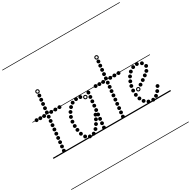

<svg xmlns="http://www.w3.org/2000/svg" viewBox="-363 -1675 2471 2484"><g transform="rotate(-30 872.5 -433.0)"><path d="M246.5 -776Q236 -776 228.8 -783.2Q221.5 -790.5 221.5 -801Q221.5 -811.5 228.8 -818.8Q236 -826 246.5 -826Q257 -826 264.2 -818.8Q271.5 -811.5 271.5 -801Q271.5 -790.5 264.2 -783.2Q257 -776 246.5 -776ZM240 -717Q229.5 -717 222.2 -724.2Q215 -731.5 215 -742Q215 -752.5 222.2 -759.8Q229.5 -767 240 -767Q250.5 -767 257.8 -759.8Q265 -752.5 265 -742Q265 -731.5 257.8 -724.2Q250.5 -717 240 -717ZM233.5 -658Q223 -658 215.8 -665.2Q208.5 -672.5 208.5 -683Q208.5 -693.5 215.8 -700.8Q223 -708 233.5 -708Q244 -708 251.2 -700.8Q258.5 -693.5 258.5 -683Q258.5 -672.5 251.2 -665.2Q244 -658 233.5 -658ZM227.5 -598Q217 -598 209.8 -605.2Q202.5 -612.5 202.5 -623Q202.5 -633.5 209.8 -640.8Q217 -648 227.5 -648Q238 -648 245.2 -640.8Q252.5 -633.5 252.5 -623Q252.5 -612.5 245.2 -605.2Q238 -598 227.5 -598ZM221 -538.5Q210.5 -538.5 203.2 -545.8Q196 -553 196 -563.5Q196 -574 203.2 -581.2Q210.5 -588.5 221 -588.5Q231.5 -588.5 238.8 -581.2Q246 -574 246 -563.5Q246 -553 238.8 -545.8Q231.5 -538.5 221 -538.5ZM214.5 -478.5Q204 -478.5 196.8 -485.8Q189.5 -493 189.5 -503.5Q189.5 -514 196.8 -521.2Q204 -528.5 214.5 -528.5Q225 -528.5 232.2 -521.2Q239.5 -514 239.5 -503.5Q239.5 -493 232.2 -485.8Q225 -478.5 214.5 -478.5ZM208.5 -418.5Q198 -418.5 190.8 -425.8Q183.5 -433 183.5 -443.5Q183.5 -454 190.8 -461.2Q198 -468.5 208.5 -468.5Q219 -468.5 226.2 -461.2Q233.5 -454 233.5 -443.5Q233.5 -433 226.2 -425.8Q219 -418.5 208.5 -418.5ZM202 -359Q191.5 -359 184.2 -366.2Q177 -373.5 177 -384Q177 -394.5 184.2 -401.8Q191.5 -409 202 -409Q212.5 -409 219.8 -401.8Q227 -394.5 227 -384Q227 -373.5 219.8 -366.2Q212.5 -359 202 -359ZM195.5 -299Q185 -299 177.8 -306.2Q170.5 -313.5 170.5 -324Q170.5 -334.5 177.8 -341.8Q185 -349 195.5 -349Q206 -349 213.2 -341.8Q220.5 -334.5 220.5 -324Q220.5 -313.5 213.2 -306.2Q206 -299 195.5 -299ZM189.5 -239Q179 -239 171.8 -246.2Q164.5 -253.5 164.5 -264Q164.5 -274.5 171.8 -281.8Q179 -289 189.5 -289Q200 -289 207.2 -281.8Q214.5 -274.5 214.5 -264Q214.5 -253.5 207.2 -246.2Q200 -239 189.5 -239ZM183 -179.5Q172.5 -179.5 165.2 -186.8Q158 -194 158 -204.5Q158 -215 165.2 -222.2Q172.5 -229.5 183 -229.5Q193.5 -229.5 200.8 -222.2Q208 -215 208 -204.5Q208 -194 200.8 -186.8Q193.5 -179.5 183 -179.5ZM177 -119.5Q166.5 -119.5 159.2 -126.8Q152 -134 152 -144.5Q152 -155 159.2 -162.2Q166.5 -169.5 177 -169.5Q187.5 -169.5 194.8 -162.2Q202 -155 202 -144.5Q202 -134 194.8 -126.8Q187.5 -119.5 177 -119.5ZM170.5 -59.5Q160 -59.5 152.8 -66.8Q145.5 -74 145.5 -84.5Q145.5 -95 152.8 -102.2Q160 -109.5 170.5 -109.5Q181 -109.5 188.2 -102.2Q195.5 -95 195.5 -84.5Q195.5 -74 188.2 -66.8Q181 -59.5 170.5 -59.5ZM164.5 0Q154 0 146.8 -7.2Q139.5 -14.5 139.5 -25Q139.5 -35.5 146.8 -42.8Q154 -50 164.5 -50Q175 -50 182.2 -42.8Q189.5 -35.5 189.5 -25Q189.5 -14.5 182.2 -7.2Q175 0 164.5 0ZM252 -830Q240 -830 231.5 -838.5Q223 -847 223 -859Q223 -871 231.5 -879.5Q240 -888 252 -888Q264 -888 272.5 -879.5Q281 -871 281 -859Q281 -847 272.5 -838.5Q264 -830 252 -830ZM252 -843.5Q258.5 -843.5 263 -848.2Q267.5 -853 267.5 -859.5Q267.5 -865.5 263 -870Q258.5 -874.5 252 -874.5Q245.5 -874.5 241 -870Q236.5 -865.5 236.5 -859.5Q236.5 -853 241 -848.2Q245.5 -843.5 252 -843.5ZM111 -516Q100.5 -516 93.2 -523.2Q86 -530.5 86 -541Q86 -551.5 93.2 -558.8Q100.5 -566 111 -566Q121.5 -566 128.8 -558.8Q136 -551.5 136 -541Q136 -530.5 128.8 -523.2Q121.5 -516 111 -516ZM167.5 -516Q157 -516 149.8 -523.2Q142.5 -530.5 142.5 -541Q142.5 -551.5 149.8 -558.8Q157 -566 167.5 -566Q178 -566 185.2 -558.8Q192.5 -551.5 192.5 -541Q192.5 -530.5 185.2 -523.2Q178 -516 167.5 -516ZM273.5 -516Q263 -516 255.8 -523.2Q248.5 -530.5 248.5 -541Q248.5 -551.5 255.8 -558.8Q263 -566 273.5 -566Q284 -566 291.2 -558.8Q298.5 -551.5 298.5 -541Q298.5 -530.5 291.2 -523.2Q284 -516 273.5 -516ZM397 -516Q386.5 -516 379.2 -523.2Q372 -530.5 372 -541Q372 -551.5 379.2 -558.8Q386.5 -566 397 -566Q407.5 -566 414.8 -558.8Q422 -551.5 422 -541Q422 -530.5 414.8 -523.2Q407.5 -516 397 -516ZM56 -518.5Q45.5 -518.5 38.2 -525.8Q31 -533 31 -543.5Q31 -554 38.2 -561.2Q45.5 -568.5 56 -568.5Q66.5 -568.5 73.8 -561.2Q81 -554 81 -543.5Q81 -533 73.8 -525.8Q66.5 -518.5 56 -518.5ZM335 -516Q324.5 -516 317.2 -523.2Q310 -530.5 310 -541Q310 -551.5 317.2 -558.8Q324.5 -566 335 -566Q345.5 -566 352.8 -558.8Q360 -551.5 360 -541Q360 -530.5 352.8 -523.2Q345.5 -516 335 -516ZM-5 455H420V463H-5ZM-5 -16H420V0H-5ZM-5 -549H420V-541H-5ZM-5 -1329H420V-1321H-5Z M815.5 -492Q805 -492 797.8 -499.2Q790.5 -506.5 790.5 -517Q790.5 -527.5 797.8 -534.8Q805 -542 815.5 -542Q826 -542 833.2 -534.8Q840.5 -527.5 840.5 -517Q840.5 -506.5 833.2 -499.2Q826 -492 815.5 -492ZM809 -430.5Q798.5 -430.5 791.2 -437.8Q784 -445 784 -455.5Q784 -466 791.2 -473.2Q798.5 -480.5 809 -480.5Q819.5 -480.5 826.8 -473.2Q834 -466 834 -455.5Q834 -445 826.8 -437.8Q819.5 -430.5 809 -430.5ZM802.5 -369Q792 -369 784.8 -376.2Q777.5 -383.5 777.5 -394Q777.5 -404.5 784.8 -411.8Q792 -419 802.5 -419Q813 -419 820.2 -411.8Q827.5 -404.5 827.5 -394Q827.5 -383.5 820.2 -376.2Q813 -369 802.5 -369ZM796 -307.5Q785.5 -307.5 778.2 -314.8Q771 -322 771 -332.5Q771 -343 778.2 -350.2Q785.5 -357.5 796 -357.5Q806.5 -357.5 813.8 -350.2Q821 -343 821 -332.5Q821 -322 813.8 -314.8Q806.5 -307.5 796 -307.5ZM789.5 -246Q779 -246 771.8 -253.2Q764.5 -260.5 764.5 -271Q764.5 -281.5 771.8 -288.8Q779 -296 789.5 -296Q800 -296 807.2 -288.8Q814.5 -281.5 814.5 -271Q814.5 -260.5 807.2 -253.2Q800 -246 789.5 -246ZM782.5 -184Q772 -184 764.8 -191.2Q757.5 -198.5 757.5 -209Q757.5 -219.5 764.8 -226.8Q772 -234 782.5 -234Q793 -234 800.2 -226.8Q807.5 -219.5 807.5 -209Q807.5 -198.5 800.2 -191.2Q793 -184 782.5 -184ZM776 -122.5Q765.5 -122.5 758.2 -129.8Q751 -137 751 -147.5Q751 -158 758.2 -165.2Q765.5 -172.5 776 -172.5Q786.5 -172.5 793.8 -165.2Q801 -158 801 -147.5Q801 -137 793.8 -129.8Q786.5 -122.5 776 -122.5ZM769.5 -61Q759 -61 751.8 -68.2Q744.5 -75.5 744.5 -86Q744.5 -96.5 751.8 -103.8Q759 -111 769.5 -111Q780 -111 787.2 -103.8Q794.5 -96.5 794.5 -86Q794.5 -75.5 787.2 -68.2Q780 -61 769.5 -61ZM763 0.5Q752.5 0.5 745.2 -6.8Q738 -14 738 -24.5Q738 -35 745.2 -42.2Q752.5 -49.5 763 -49.5Q773.5 -49.5 780.8 -42.2Q788 -35 788 -24.5Q788 -14 780.8 -6.8Q773.5 0.5 763 0.5ZM696 -494Q685.5 -494 678.2 -501.2Q671 -508.5 671 -519Q671 -529.5 678.2 -536.8Q685.5 -544 696 -544Q706.5 -544 713.8 -536.8Q721 -529.5 721 -519Q721 -508.5 713.8 -501.2Q706.5 -494 696 -494ZM634 -499Q623.5 -499 616.2 -506.2Q609 -513.5 609 -524Q609 -534.5 616.2 -541.8Q623.5 -549 634 -549Q644.5 -549 651.8 -541.8Q659 -534.5 659 -524Q659 -513.5 651.8 -506.2Q644.5 -499 634 -499ZM573.5 -481Q563 -481 555.8 -488.2Q548.5 -495.5 548.5 -506Q548.5 -516.5 555.8 -523.8Q563 -531 573.5 -531Q584 -531 591.2 -523.8Q598.5 -516.5 598.5 -506Q598.5 -495.5 591.2 -488.2Q584 -481 573.5 -481ZM527 -442Q516.5 -442 509.2 -449.2Q502 -456.5 502 -467Q502 -477.5 509.2 -484.8Q516.5 -492 527 -492Q537.5 -492 544.8 -484.8Q552 -477.5 552 -467Q552 -456.5 544.8 -449.2Q537.5 -442 527 -442ZM489 -390.5Q478.5 -390.5 471.2 -397.8Q464 -405 464 -415.5Q464 -426 471.2 -433.2Q478.5 -440.5 489 -440.5Q499.5 -440.5 506.8 -433.2Q514 -426 514 -415.5Q514 -405 506.8 -397.8Q499.5 -390.5 489 -390.5ZM462 -332.5Q451.5 -332.5 444.2 -339.8Q437 -347 437 -357.5Q437 -368 444.2 -375.2Q451.5 -382.5 462 -382.5Q472.5 -382.5 479.8 -375.2Q487 -368 487 -357.5Q487 -347 479.8 -339.8Q472.5 -332.5 462 -332.5ZM448 -269.5Q437.5 -269.5 430.2 -276.8Q423 -284 423 -294.5Q423 -305 430.2 -312.2Q437.5 -319.5 448 -319.5Q458.5 -319.5 465.8 -312.2Q473 -305 473 -294.5Q473 -284 465.8 -276.8Q458.5 -269.5 448 -269.5ZM446 -206Q435.5 -206 428.2 -213.2Q421 -220.5 421 -231Q421 -241.5 428.2 -248.8Q435.5 -256 446 -256Q456.5 -256 463.8 -248.8Q471 -241.5 471 -231Q471 -220.5 463.8 -213.2Q456.5 -206 446 -206ZM451 -145Q440.5 -145 433.2 -152.2Q426 -159.5 426 -170Q426 -180.5 433.2 -187.8Q440.5 -195 451 -195Q461.5 -195 468.8 -187.8Q476 -180.5 476 -170Q476 -159.5 468.8 -152.2Q461.5 -145 451 -145ZM465 -79.5Q454.5 -79.5 447.2 -86.8Q440 -94 440 -104.5Q440 -115 447.2 -122.2Q454.5 -129.5 465 -129.5Q475.5 -129.5 482.8 -122.2Q490 -115 490 -104.5Q490 -94 482.8 -86.8Q475.5 -79.5 465 -79.5ZM494.5 -21.5Q484 -21.5 476.8 -28.8Q469.5 -36 469.5 -46.5Q469.5 -57 476.8 -64.2Q484 -71.5 494.5 -71.5Q505 -71.5 512.2 -64.2Q519.5 -57 519.5 -46.5Q519.5 -36 512.2 -28.8Q505 -21.5 494.5 -21.5ZM548.5 8.5Q538 8.5 530.8 1.2Q523.5 -6 523.5 -16.5Q523.5 -27 530.8 -34.2Q538 -41.5 548.5 -41.5Q559 -41.5 566.2 -34.2Q573.5 -27 573.5 -16.5Q573.5 -6 566.2 1.2Q559 8.5 548.5 8.5ZM609.5 2.5Q599 2.5 591.8 -4.8Q584.5 -12 584.5 -22.5Q584.5 -33 591.8 -40.2Q599 -47.5 609.5 -47.5Q620 -47.5 627.2 -40.2Q634.5 -33 634.5 -22.5Q634.5 -12 627.2 -4.8Q620 2.5 609.5 2.5ZM658.5 -38Q648 -38 640.8 -45.2Q633.5 -52.5 633.5 -63Q633.5 -73.5 640.8 -80.8Q648 -88 658.5 -88Q669 -88 676.2 -80.8Q683.5 -73.5 683.5 -63Q683.5 -52.5 676.2 -45.2Q669 -38 658.5 -38ZM696.5 -90.5Q686 -90.5 678.8 -97.8Q671.5 -105 671.5 -115.5Q671.5 -126 678.8 -133.2Q686 -140.5 696.5 -140.5Q707 -140.5 714.2 -133.2Q721.5 -126 721.5 -115.5Q721.5 -105 714.2 -97.8Q707 -90.5 696.5 -90.5ZM726.5 -144Q716 -144 708.8 -151.2Q701.5 -158.5 701.5 -169Q701.5 -179.5 708.8 -186.8Q716 -194 726.5 -194Q737 -194 744.2 -186.8Q751.5 -179.5 751.5 -169Q751.5 -158.5 744.2 -151.2Q737 -144 726.5 -144ZM752 -198.5Q741.5 -198.5 734.2 -205.8Q727 -213 727 -223.5Q727 -234 734.2 -241.2Q741.5 -248.5 752 -248.5Q762.5 -248.5 769.8 -241.2Q777 -234 777 -223.5Q777 -213 769.8 -205.8Q762.5 -198.5 752 -198.5ZM752 -457.5Q740 -457.5 731.5 -466Q723 -474.5 723 -486.5Q723 -498.5 731.5 -507Q740 -515.5 752 -515.5Q764 -515.5 772.5 -507Q781 -498.5 781 -486.5Q781 -474.5 772.5 -466Q764 -457.5 752 -457.5ZM752 -471Q758.5 -471 763 -475.8Q767.5 -480.5 767.5 -487Q767.5 -493 763 -497.5Q758.5 -502 752 -502Q745.5 -502 741 -497.5Q736.5 -493 736.5 -487Q736.5 -480.5 741 -475.8Q745.5 -471 752 -471ZM368 455H940.5V463H368ZM368 -16H940.5V0H368ZM368 -549H940.5V-541H368ZM368 -1329H940.5V-1321H368Z M1128.5 -776Q1118 -776 1110.8 -783.2Q1103.5 -790.5 1103.5 -801Q1103.5 -811.5 1110.8 -818.8Q1118 -826 1128.5 -826Q1139 -826 1146.2 -818.8Q1153.5 -811.5 1153.5 -801Q1153.5 -790.5 1146.2 -783.2Q1139 -776 1128.5 -776ZM1122 -717Q1111.5 -717 1104.2 -724.2Q1097 -731.5 1097 -742Q1097 -752.5 1104.2 -759.8Q1111.5 -767 1122 -767Q1132.5 -767 1139.8 -759.8Q1147 -752.5 1147 -742Q1147 -731.5 1139.8 -724.2Q1132.5 -717 1122 -717ZM1115.5 -658Q1105 -658 1097.8 -665.2Q1090.5 -672.5 1090.5 -683Q1090.5 -693.5 1097.8 -700.8Q1105 -708 1115.5 -708Q1126 -708 1133.2 -700.8Q1140.5 -693.5 1140.5 -683Q1140.5 -672.5 1133.2 -665.2Q1126 -658 1115.5 -658ZM1109.5 -598Q1099 -598 1091.8 -605.2Q1084.5 -612.5 1084.5 -623Q1084.5 -633.5 1091.8 -640.8Q1099 -648 1109.5 -648Q1120 -648 1127.2 -640.8Q1134.5 -633.5 1134.5 -623Q1134.5 -612.5 1127.2 -605.2Q1120 -598 1109.5 -598ZM1103 -538.5Q1092.5 -538.5 1085.2 -545.8Q1078 -553 1078 -563.5Q1078 -574 1085.2 -581.2Q1092.5 -588.5 1103 -588.5Q1113.5 -588.5 1120.8 -581.2Q1128 -574 1128 -563.5Q1128 -553 1120.8 -545.8Q1113.5 -538.5 1103 -538.5ZM1096.5 -478.5Q1086 -478.5 1078.8 -485.8Q1071.5 -493 1071.5 -503.5Q1071.5 -514 1078.8 -521.2Q1086 -528.5 1096.5 -528.5Q1107 -528.5 1114.2 -521.2Q1121.5 -514 1121.5 -503.5Q1121.5 -493 1114.2 -485.8Q1107 -478.5 1096.5 -478.5ZM1090.5 -418.5Q1080 -418.5 1072.8 -425.8Q1065.5 -433 1065.5 -443.5Q1065.5 -454 1072.8 -461.2Q1080 -468.5 1090.5 -468.5Q1101 -468.5 1108.2 -461.2Q1115.5 -454 1115.5 -443.5Q1115.5 -433 1108.2 -425.8Q1101 -418.5 1090.5 -418.5ZM1084 -359Q1073.5 -359 1066.2 -366.2Q1059 -373.5 1059 -384Q1059 -394.5 1066.2 -401.8Q1073.5 -409 1084 -409Q1094.5 -409 1101.8 -401.8Q1109 -394.5 1109 -384Q1109 -373.5 1101.8 -366.2Q1094.5 -359 1084 -359ZM1077.5 -299Q1067 -299 1059.8 -306.2Q1052.5 -313.5 1052.5 -324Q1052.5 -334.5 1059.8 -341.8Q1067 -349 1077.5 -349Q1088 -349 1095.2 -341.8Q1102.5 -334.5 1102.5 -324Q1102.5 -313.5 1095.2 -306.2Q1088 -299 1077.5 -299ZM1071.5 -239Q1061 -239 1053.8 -246.2Q1046.5 -253.5 1046.5 -264Q1046.5 -274.5 1053.8 -281.8Q1061 -289 1071.5 -289Q1082 -289 1089.2 -281.8Q1096.5 -274.5 1096.5 -264Q1096.5 -253.5 1089.2 -246.2Q1082 -239 1071.5 -239ZM1065 -179.5Q1054.5 -179.5 1047.2 -186.8Q1040 -194 1040 -204.5Q1040 -215 1047.2 -222.2Q1054.5 -229.5 1065 -229.5Q1075.5 -229.5 1082.8 -222.2Q1090 -215 1090 -204.5Q1090 -194 1082.8 -186.8Q1075.5 -179.5 1065 -179.5ZM1059 -119.5Q1048.5 -119.5 1041.2 -126.8Q1034 -134 1034 -144.5Q1034 -155 1041.2 -162.2Q1048.5 -169.5 1059 -169.5Q1069.5 -169.5 1076.8 -162.2Q1084 -155 1084 -144.5Q1084 -134 1076.8 -126.8Q1069.5 -119.5 1059 -119.5ZM1052.5 -59.5Q1042 -59.5 1034.8 -66.8Q1027.5 -74 1027.5 -84.5Q1027.5 -95 1034.8 -102.2Q1042 -109.5 1052.5 -109.5Q1063 -109.5 1070.2 -102.2Q1077.5 -95 1077.5 -84.5Q1077.5 -74 1070.2 -66.8Q1063 -59.5 1052.5 -59.5ZM1046.5 0Q1036 0 1028.8 -7.2Q1021.5 -14.5 1021.5 -25Q1021.5 -35.5 1028.8 -42.8Q1036 -50 1046.5 -50Q1057 -50 1064.2 -42.8Q1071.5 -35.5 1071.5 -25Q1071.5 -14.5 1064.2 -7.2Q1057 0 1046.5 0ZM1134 -830Q1122 -830 1113.5 -838.5Q1105 -847 1105 -859Q1105 -871 1113.5 -879.5Q1122 -888 1134 -888Q1146 -888 1154.5 -879.5Q1163 -871 1163 -859Q1163 -847 1154.5 -838.5Q1146 -830 1134 -830ZM1134 -843.5Q1140.5 -843.5 1145 -848.2Q1149.5 -853 1149.5 -859.5Q1149.5 -865.5 1145 -870Q1140.5 -874.5 1134 -874.5Q1127.5 -874.5 1123 -870Q1118.5 -865.5 1118.5 -859.5Q1118.5 -853 1123 -848.2Q1127.5 -843.5 1134 -843.5ZM993 -516Q982.5 -516 975.2 -523.2Q968 -530.5 968 -541Q968 -551.5 975.2 -558.8Q982.5 -566 993 -566Q1003.5 -566 1010.8 -558.8Q1018 -551.5 1018 -541Q1018 -530.5 1010.8 -523.2Q1003.5 -516 993 -516ZM1049.5 -516Q1039 -516 1031.8 -523.2Q1024.5 -530.5 1024.5 -541Q1024.5 -551.5 1031.8 -558.8Q1039 -566 1049.5 -566Q1060 -566 1067.2 -558.8Q1074.5 -551.5 1074.5 -541Q1074.5 -530.5 1067.2 -523.2Q1060 -516 1049.5 -516ZM1155.5 -516Q1145 -516 1137.8 -523.2Q1130.5 -530.5 1130.5 -541Q1130.5 -551.5 1137.8 -558.8Q1145 -566 1155.5 -566Q1166 -566 1173.2 -558.8Q1180.5 -551.5 1180.5 -541Q1180.5 -530.5 1173.2 -523.2Q1166 -516 1155.5 -516ZM1279 -516Q1268.5 -516 1261.2 -523.2Q1254 -530.5 1254 -541Q1254 -551.5 1261.2 -558.8Q1268.5 -566 1279 -566Q1289.5 -566 1296.8 -558.8Q1304 -551.5 1304 -541Q1304 -530.5 1296.8 -523.2Q1289.5 -516 1279 -516ZM938 -518.5Q927.5 -518.5 920.2 -525.8Q913 -533 913 -543.5Q913 -554 920.2 -561.2Q927.5 -568.5 938 -568.5Q948.5 -568.5 955.8 -561.2Q963 -554 963 -543.5Q963 -533 955.8 -525.8Q948.5 -518.5 938 -518.5ZM1217 -516Q1206.5 -516 1199.2 -523.2Q1192 -530.5 1192 -541Q1192 -551.5 1199.2 -558.8Q1206.5 -566 1217 -566Q1227.5 -566 1234.8 -558.8Q1242 -551.5 1242 -541Q1242 -530.5 1234.8 -523.2Q1227.5 -516 1217 -516ZM877 455H1302V463H877ZM877 -16H1302V0H877ZM877 -549H1302V-541H877ZM877 -1329H1302V-1321H877Z M1450.5 -243.5Q1440 -243.5 1432.8 -250.8Q1425.5 -258 1425.5 -268.5Q1425.5 -279 1432.8 -286.2Q1440 -293.5 1450.5 -293.5Q1461 -293.5 1468.2 -286.2Q1475.5 -279 1475.5 -268.5Q1475.5 -258 1468.2 -250.8Q1461 -243.5 1450.5 -243.5ZM1505.5 -281Q1495 -281 1487.8 -288.2Q1480.5 -295.5 1480.5 -306Q1480.5 -316.5 1487.8 -323.8Q1495 -331 1505.5 -331Q1516 -331 1523.2 -323.8Q1530.5 -316.5 1530.5 -306Q1530.5 -295.5 1523.2 -288.2Q1516 -281 1505.5 -281ZM1558.5 -320Q1548 -320 1540.8 -327.2Q1533.5 -334.5 1533.5 -345Q1533.5 -355.5 1540.8 -362.8Q1548 -370 1558.5 -370Q1569 -370 1576.2 -362.8Q1583.5 -355.5 1583.5 -345Q1583.5 -334.5 1576.2 -327.2Q1569 -320 1558.5 -320ZM1605 -360Q1594.5 -360 1587.2 -367.2Q1580 -374.5 1580 -385Q1580 -395.5 1587.2 -402.8Q1594.5 -410 1605 -410Q1615.5 -410 1622.8 -402.8Q1630 -395.5 1630 -385Q1630 -374.5 1622.8 -367.2Q1615.5 -360 1605 -360ZM1634.5 -417.5Q1624 -417.5 1616.8 -424.8Q1609.5 -432 1609.5 -442.5Q1609.5 -453 1616.8 -460.2Q1624 -467.5 1634.5 -467.5Q1645 -467.5 1652.2 -460.2Q1659.5 -453 1659.5 -442.5Q1659.5 -432 1652.2 -424.8Q1645 -417.5 1634.5 -417.5ZM1604.5 -474.5Q1594 -474.5 1586.8 -481.8Q1579.5 -489 1579.5 -499.5Q1579.5 -510 1586.8 -517.2Q1594 -524.5 1604.5 -524.5Q1615 -524.5 1622.2 -517.2Q1629.5 -510 1629.5 -499.5Q1629.5 -489 1622.2 -481.8Q1615 -474.5 1604.5 -474.5ZM1542.5 -498.5Q1532 -498.5 1524.8 -505.8Q1517.5 -513 1517.5 -523.5Q1517.5 -534 1524.8 -541.2Q1532 -548.5 1542.5 -548.5Q1553 -548.5 1560.2 -541.2Q1567.5 -534 1567.5 -523.5Q1567.5 -513 1560.2 -505.8Q1553 -498.5 1542.5 -498.5ZM1481.5 -488Q1471 -488 1463.8 -495.2Q1456.5 -502.5 1456.5 -513Q1456.5 -523.5 1463.8 -530.8Q1471 -538 1481.5 -538Q1492 -538 1499.2 -530.8Q1506.5 -523.5 1506.5 -513Q1506.5 -502.5 1499.2 -495.2Q1492 -488 1481.5 -488ZM1426.5 -453Q1416 -453 1408.8 -460.2Q1401.5 -467.5 1401.5 -478Q1401.5 -488.5 1408.8 -495.8Q1416 -503 1426.5 -503Q1437 -503 1444.2 -495.8Q1451.5 -488.5 1451.5 -478Q1451.5 -467.5 1444.2 -460.2Q1437 -453 1426.5 -453ZM1386 -404Q1375.5 -404 1368.2 -411.2Q1361 -418.5 1361 -429Q1361 -439.5 1368.2 -446.8Q1375.5 -454 1386 -454Q1396.5 -454 1403.8 -446.8Q1411 -439.5 1411 -429Q1411 -418.5 1403.8 -411.2Q1396.5 -404 1386 -404ZM1357.5 -347.5Q1347 -347.5 1339.8 -354.8Q1332.5 -362 1332.5 -372.5Q1332.5 -383 1339.8 -390.2Q1347 -397.5 1357.5 -397.5Q1368 -397.5 1375.2 -390.2Q1382.5 -383 1382.5 -372.5Q1382.5 -362 1375.2 -354.8Q1368 -347.5 1357.5 -347.5ZM1339 -288.5Q1328.5 -288.5 1321.2 -295.8Q1314 -303 1314 -313.5Q1314 -324 1321.2 -331.2Q1328.5 -338.5 1339 -338.5Q1349.5 -338.5 1356.8 -331.2Q1364 -324 1364 -313.5Q1364 -303 1356.8 -295.8Q1349.5 -288.5 1339 -288.5ZM1329.5 -225.5Q1319 -225.5 1311.8 -232.8Q1304.5 -240 1304.5 -250.5Q1304.5 -261 1311.8 -268.2Q1319 -275.5 1329.5 -275.5Q1340 -275.5 1347.2 -268.2Q1354.5 -261 1354.5 -250.5Q1354.5 -240 1347.2 -232.8Q1340 -225.5 1329.5 -225.5ZM1332 -160Q1321.5 -160 1314.2 -167.2Q1307 -174.5 1307 -185Q1307 -195.5 1314.2 -202.8Q1321.5 -210 1332 -210Q1342.5 -210 1349.8 -202.8Q1357 -195.5 1357 -185Q1357 -174.5 1349.8 -167.2Q1342.5 -160 1332 -160ZM1349 -96.5Q1338.5 -96.5 1331.2 -103.8Q1324 -111 1324 -121.5Q1324 -132 1331.2 -139.2Q1338.5 -146.5 1349 -146.5Q1359.5 -146.5 1366.8 -139.2Q1374 -132 1374 -121.5Q1374 -111 1366.8 -103.8Q1359.5 -96.5 1349 -96.5ZM1380 -42Q1369.5 -42 1362.2 -49.2Q1355 -56.5 1355 -67Q1355 -77.5 1362.2 -84.8Q1369.5 -92 1380 -92Q1390.5 -92 1397.8 -84.8Q1405 -77.5 1405 -67Q1405 -56.5 1397.8 -49.2Q1390.5 -42 1380 -42ZM1430.5 -3Q1420 -3 1412.8 -10.2Q1405.5 -17.5 1405.5 -28Q1405.5 -38.5 1412.8 -45.8Q1420 -53 1430.5 -53Q1441 -53 1448.2 -45.8Q1455.5 -38.5 1455.5 -28Q1455.5 -17.5 1448.2 -10.2Q1441 -3 1430.5 -3ZM1495.5 7Q1485 7 1477.8 -0.2Q1470.5 -7.5 1470.5 -18Q1470.5 -28.5 1477.8 -35.8Q1485 -43 1495.5 -43Q1506 -43 1513.2 -35.8Q1520.5 -28.5 1520.5 -18Q1520.5 -7.5 1513.2 -0.2Q1506 7 1495.5 7ZM1551.5 -18.5Q1541 -18.5 1533.8 -25.8Q1526.5 -33 1526.5 -43.5Q1526.5 -54 1533.8 -61.2Q1541 -68.5 1551.5 -68.5Q1562 -68.5 1569.2 -61.2Q1576.5 -54 1576.5 -43.5Q1576.5 -33 1569.2 -25.8Q1562 -18.5 1551.5 -18.5ZM1596 -63.5Q1585.5 -63.5 1578.2 -70.8Q1571 -78 1571 -88.5Q1571 -99 1578.2 -106.2Q1585.5 -113.5 1596 -113.5Q1606.5 -113.5 1613.8 -106.2Q1621 -99 1621 -88.5Q1621 -78 1613.8 -70.8Q1606.5 -63.5 1596 -63.5ZM1632 -118.5Q1621.5 -118.5 1614.2 -125.8Q1607 -133 1607 -143.5Q1607 -154 1614.2 -161.2Q1621.5 -168.5 1632 -168.5Q1642.5 -168.5 1649.8 -161.2Q1657 -154 1657 -143.5Q1657 -133 1649.8 -125.8Q1642.5 -118.5 1632 -118.5ZM1395.5 -203Q1383.5 -203 1375 -211.5Q1366.5 -220 1366.5 -232Q1366.5 -244 1375 -252.5Q1383.5 -261 1395.5 -261Q1407.5 -261 1416 -252.5Q1424.5 -244 1424.5 -232Q1424.5 -220 1416 -211.5Q1407.5 -203 1395.5 -203ZM1395.5 -216.5Q1402 -216.5 1406.5 -221.2Q1411 -226 1411 -232.5Q1411 -238.5 1406.5 -243Q1402 -247.5 1395.5 -247.5Q1389 -247.5 1384.5 -243Q1380 -238.5 1380 -232.5Q1380 -226 1384.5 -221.2Q1389 -216.5 1395.5 -216.5ZM1256.5 455H1750V463H1256.5ZM1256.5 -16H1750V0H1256.5ZM1256.5 -549H1750V-541H1256.5ZM1256.5 -1329H1750V-1321H1256.5Z"/></g></svg>

Font: Edu SA Dotted Guide
Style: Regular
Weight: 400
Designer: Tina and Corey Anderson, Eben Sorkin, Mirko Velimirovic
Foundry: Google for Education
Version: Version 2.000